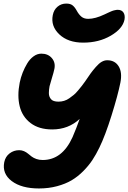

<svg xmlns="http://www.w3.org/2000/svg" viewBox="-20 -982 722 1080"><path d="M448.2 -742.2Q362.8 -742.2 313.7 -788.6Q264.6 -835 276.9 -897Q282.7 -926.8 303.5 -944.3Q324.2 -961.9 353 -961.9Q375.5 -961.9 387.9 -952.1Q400.4 -942.4 411.1 -922.9Q423.3 -900.4 438 -888.2Q452.6 -876 476.1 -876Q515.6 -876 567.9 -900.9Q569.8 -901.9 576.7 -905Q583.5 -908.2 585.9 -909.4Q588.4 -910.6 594.5 -913.3Q600.6 -916 603.3 -917.2Q606 -918.5 611.1 -920.4Q616.2 -922.4 619.4 -923.1Q622.6 -923.8 627 -924.8Q631.3 -925.8 635 -926.3Q638.7 -926.8 642.1 -926.8Q664.6 -926.8 674.6 -911.4Q684.6 -896 680.2 -871.1Q669.9 -820.3 603 -781.2Q536.1 -742.2 448.2 -742.2ZM199.2 78.1Q101.1 78.1 46.1 36.6Q-8.8 -4.9 3.9 -69.8Q10.3 -101.1 33.9 -119.1Q57.6 -137.2 87.9 -137.2Q102.5 -137.2 115.2 -131.6Q127.9 -126 137.7 -117.7Q147.5 -109.4 158.2 -101.3Q168.9 -93.3 184.8 -87.6Q200.7 -82 220.2 -82Q330.1 -82 388.2 -210.9Q409.7 -260.7 428.2 -313Q364.3 -253.9 273.9 -253.9Q199.2 -253.9 152.3 -289.6Q105.5 -325.2 90.8 -384Q76.2 -442.9 90.8 -517.1Q96.7 -545.9 107.4 -573.2Q118.2 -600.6 133.1 -625.2Q147.9 -649.9 168.7 -665Q189.5 -680.2 212.9 -680.2Q250 -680.2 271.5 -655.3Q293 -630.4 286.1 -595.2Q282.2 -575.7 271.7 -542Q261.2 -508.3 258.8 -497.1Q256.8 -485.8 255.9 -477.8Q254.9 -469.7 254.9 -458.7Q254.9 -447.8 257.8 -439.9Q260.7 -432.1 266.4 -424.8Q272 -417.5 283 -413.8Q293.9 -410.2 309.1 -410.2Q325.2 -410.2 340.6 -414.8Q356 -419.4 370.1 -429.4Q384.3 -439.5 395.3 -448.5Q406.2 -457.5 419.4 -473.4Q432.6 -489.3 439.5 -498Q446.3 -506.8 458 -522.9Q479 -554.2 490 -569.3Q501 -584.5 518.8 -605Q536.6 -625.5 552 -634.3Q567.4 -643.1 583 -643.1Q626.5 -643.1 647.5 -608.9Q668.5 -574.7 657.2 -517.1Q643.1 -446.8 607.7 -333.5Q572.3 -220.2 539.1 -151.9Q520.5 -113.3 499.5 -81.5Q478.5 -49.8 448.2 -19.3Q418 11.2 383.1 32Q348.1 52.7 300.8 65.4Q253.4 78.1 199.2 78.1Z"/></svg>

Font: Shantell Sans Irregular Bouncy
Style: Italic
Weight: 800
Italic angle: -11.31°
Designer: Stephen Nixon, Anya Danilova, Shantell Martin
Foundry: Arrow Type
Version: Version 1.006;[9816181b4]